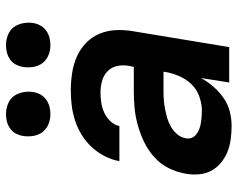

<svg xmlns="http://www.w3.org/2000/svg" viewBox="-96 -688 792 640"><g transform="rotate(-90 300.0 -368.0)"><path d="M201 8Q178 8 155.5 5Q133 2 113.5 -6Q94 -14 77.5 -27.5Q61 -41 51 -59.5Q41 -78 39 -100.5Q37 -123 41 -145Q46 -174 59.5 -201.5Q73 -229 96.5 -250Q120 -271 147.5 -284Q175 -297 204 -305Q233 -313 261 -315.5Q289 -318 318 -318H397L401 -337Q404 -357 399.5 -375.5Q395 -394 381.5 -406.5Q368 -419 349.5 -424Q331 -429 311 -429Q295 -429 278 -426.5Q261 -424 244.5 -416.5Q228 -409 215.5 -395.5Q203 -382 200 -366H83Q87 -390 99 -414Q111 -438 129.5 -458Q148 -478 171 -492Q194 -506 219 -514Q244 -522 269 -525Q294 -528 319 -528Q348 -528 377 -523.5Q406 -519 431 -508Q456 -497 476 -478Q496 -459 507 -433.5Q518 -408 519.5 -379Q521 -350 516 -321L463 0H345L360 -94Q348 -72 331 -52.5Q314 -33 293 -18.5Q272 -4 248 2Q224 8 201 8ZM251 -91Q274 -91 298 -99.5Q322 -108 339 -125.5Q356 -143 366 -166Q376 -189 380 -212L381 -219H318Q303 -219 288 -218Q273 -217 257.5 -214Q242 -211 226.5 -206.5Q211 -202 196.5 -193.5Q182 -185 171.5 -172Q161 -159 159 -144Q157 -133 161 -124Q165 -115 173 -109Q181 -103 190.5 -99.5Q200 -96 209.5 -94.5Q219 -93 230 -92Q241 -91 251 -91ZM469 -596Q452 -596 436 -602.5Q420 -609 410 -622Q400 -635 397 -652.5Q394 -670 397 -688Q399 -700 405 -711.5Q411 -723 422 -730.5Q433 -738 445 -741Q457 -744 470 -744Q487 -744 503.5 -737.5Q520 -731 529.5 -718Q539 -705 542.5 -687.5Q546 -670 543 -652Q541 -640 534.5 -628.5Q528 -617 517 -609.5Q506 -602 494 -599Q482 -596 469 -596ZM239 -596Q222 -596 206 -602.5Q190 -609 180 -622Q170 -635 167 -652.5Q164 -670 167 -688Q169 -700 175 -711.5Q181 -723 192 -730.5Q203 -738 215 -741Q227 -744 240 -744Q257 -744 273.5 -737.5Q290 -731 299.5 -718Q309 -705 312.5 -687.5Q316 -670 313 -652Q311 -640 304.5 -628.5Q298 -617 287 -609.5Q276 -602 264 -599Q252 -596 239 -596Z"/></g></svg>

Font: Iosevka Extended Oblique
Style: Bold
Weight: 700
Width: 7
Italic angle: -9°
Monospace: yes
Designer: Belleve Invis
Foundry: Belleve Invis
Version: Version 32.5.0; ttfautohint (v1.8.4)